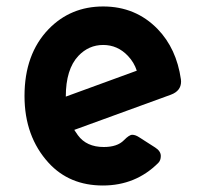

<svg xmlns="http://www.w3.org/2000/svg" viewBox="-20 -567 626 597"><path d="M299.8 9.8Q195.8 9.8 131.3 -60.5Q56.2 -142.6 56.2 -268.6Q56.2 -398.9 131.3 -476.6Q199.7 -546.9 300.8 -546.9Q401.9 -546.9 470.2 -476.6Q528.8 -416 542.5 -320.3Q543 -316.9 543 -313.5Q543 -284.2 511.2 -272.5L210.9 -163.1Q214.4 -157.2 222.2 -146.5Q249 -109.9 302.7 -109.9Q344.7 -109.9 365.2 -130.9Q381.8 -147.9 391.1 -147.9Q400.9 -147.9 412.1 -140.6L462.4 -108.4Q480 -97.2 480 -82Q480 -68.4 472.2 -60.5Q401.9 9.8 299.8 9.8ZM184.6 -266.6Q184.6 -266.6 405.3 -347.2Q397 -373 377.9 -393.1Q345.7 -427.2 300.8 -427.2Q255.9 -427.2 223.6 -393.1Q184.6 -351.6 184.6 -266.6Z"/></svg>

Font: Simply Mono
Style: Bold
Weight: 700
Designer: Wojciech Kalinowski "wmk69" (wmk69@o2.pl)
Foundry: Wojciech Kalinowski "wmk69" (wmk69@o2.pl)
Version: Version 1.0.0